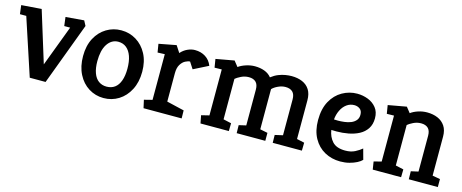

<svg xmlns="http://www.w3.org/2000/svg" viewBox="-34 -916 3246 1348"><g transform="rotate(15 1589.0 -242.5)"><path d="M190 0 54 -413H8L0 -477L146 -488L261 -116L373 -413H330L322 -477L455 -488L474 -452L305 0Z M726 4Q667 4 618 -26.5Q569 -57 540.5 -113Q512 -169 512 -244Q512 -320 541 -374.5Q570 -429 619 -458.5Q668 -488 726 -488Q786 -488 835 -458Q884 -428 913 -373.5Q942 -319 942 -244Q942 -169 913 -113Q884 -57 835 -26.5Q786 4 726 4ZM726 -79Q761 -79 785.5 -97Q810 -115 823 -151Q836 -187 836 -238Q836 -291 823 -328Q810 -365 785.5 -385Q761 -405 726 -405Q701 -405 681 -393Q661 -381 646.5 -358.5Q632 -336 625 -305Q618 -274 618 -236Q618 -185 631 -149.5Q644 -114 668.5 -96.5Q693 -79 726 -79Z M1017 0 1004 -58 1063 -73V-405L1011 -403L1001 -464L1127 -488L1159 -439Q1180 -463 1207.5 -475.5Q1235 -488 1261 -488Q1305 -488 1338 -467Q1371 -446 1386 -407L1279 -353L1248 -401Q1234 -401 1214.5 -391Q1195 -381 1180.5 -357.5Q1166 -334 1166 -294V-88L1293 -58L1294 0Z M1431 0 1420 -57 1477 -71V-405L1425 -404L1415 -465L1548 -489L1579 -450Q1601 -466 1633.5 -476.5Q1666 -487 1697 -487Q1735 -487 1766.5 -475.5Q1798 -464 1818 -439Q1844 -459 1869.5 -469Q1895 -479 1919 -483Q1943 -487 1964 -487Q2008 -487 2042 -472.5Q2076 -458 2095 -428Q2114 -398 2114 -351V-70L2169 -58L2168 0H1956L1955 -57L2012 -70V-330Q2012 -367 1994 -384.5Q1976 -402 1942 -402Q1916 -402 1889 -389.5Q1862 -377 1847 -361V-69L1902 -58V0H1694L1693 -58L1745 -70V-330Q1745 -367 1727 -384.5Q1709 -402 1676 -402Q1646 -402 1619 -388.5Q1592 -375 1580 -364V-70L1638 -57L1637 0Z M2446 4Q2384 4 2333 -24Q2282 -52 2252 -106Q2222 -160 2222 -237Q2222 -319 2252.5 -374.5Q2283 -430 2333.5 -458.5Q2384 -487 2441 -487Q2482 -487 2519.5 -472.5Q2557 -458 2581 -428Q2605 -398 2605 -352Q2605 -307 2584.5 -276Q2564 -245 2530 -227Q2496 -209 2453.5 -201Q2411 -193 2367 -193L2330 -194Q2337 -145 2367 -112Q2397 -79 2461 -79Q2502 -79 2531 -94Q2560 -109 2580 -126L2601 -49Q2589 -36 2566 -24Q2543 -12 2512.5 -4Q2482 4 2446 4ZM2329 -270 2357 -269Q2379 -269 2404 -272Q2429 -275 2450.5 -283.5Q2472 -292 2486 -308Q2500 -324 2500 -349Q2500 -378 2482.5 -391Q2465 -404 2442 -404Q2411 -404 2386.5 -386Q2362 -368 2347 -337Q2332 -306 2329 -270Z M2683 0 2674 -57 2729 -71V-405L2677 -404L2667 -465L2800 -489L2831 -450Q2852 -466 2884 -476.5Q2916 -487 2949 -487Q2992 -487 3026 -472.5Q3060 -458 3080 -428Q3100 -398 3100 -351V-68L3156 -58V0H2945L2944 -58L2997 -70V-330Q2997 -367 2979 -384.5Q2961 -402 2928 -402Q2898 -402 2871 -388.5Q2844 -375 2832 -364V-70L2890 -57L2889 0Z"/></g></svg>

Font: Kreon Light Medium
Style: Regular
Weight: 500
Version: Version 2.002